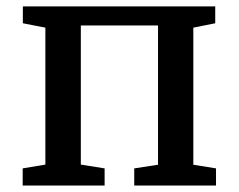

<svg xmlns="http://www.w3.org/2000/svg" viewBox="-20 -575 740 595"><path d="M120.6 -64.9V-489.3L50.8 -502.9V-555.2H647V-502.9L579.1 -489.3V-64.5L649.4 -53.2V0H396V-53.2L469.7 -64.5V-496.1H230.5V-64.9L304.2 -53.2V0H50.3V-53.2Z"/></svg>

Font: Merriweather
Style: Regular
Weight: 400
Designer: Eben Sorkin
Foundry: Eben Sorkin
Version: Version 1.584; ttfautohint (v1.8.1)